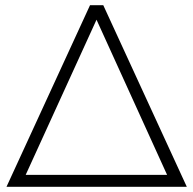

<svg xmlns="http://www.w3.org/2000/svg" viewBox="-20 -720 745 740"><path d="M700 0H5L327 -700H378ZM79 -46H624L352 -644Z"/></svg>

Font: Montserrat Atlas Light
Style: Regular
Weight: 300
Designer: Julieta Ulanovsky
Foundry: Julieta Ulanovsky
Version: Version 7.200